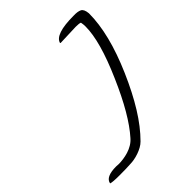

<svg xmlns="http://www.w3.org/2000/svg" viewBox="-206 -834 968 968"><g transform="rotate(-45 278.0 -349.5)"><path d="M342 -665 339 -667Q352 -716 485 -716Q514 -717 529.5 -709.5Q545 -702 548 -670Q548 -525 463 -330Q420 -231 373.5 -156Q327 -81 275 -29Q264 -18 249.5 -10Q235 -2 219 3.5Q203 9 187 12Q171 15 158 15Q145 16 125.5 16.5Q106 17 80 17Q29 17 17 12Q24 -27 99 -27L117 -26Q132 -26 150 -28.5Q168 -31 186 -36.5Q204 -42 221 -52Q238 -62 251 -77Q329 -164 408 -346Q489 -530 489 -635Q489 -650 486 -665Q477 -669 453 -669Z"/></g></svg>

Font: #9Slide05 Great Vibes
Style: Regular
Weight: 400
Designer: Robert E. Leuschke
Foundry: Robert E. Leuschke
Version: Version 1.001